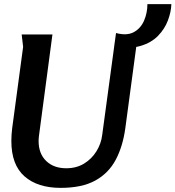

<svg xmlns="http://www.w3.org/2000/svg" viewBox="-20 -899 850 930"><path d="M234 -732 169 -243Q168 -236 167.5 -229.5Q167 -223 167 -216Q167 -155 203.5 -119.5Q240 -84 301 -84Q350 -84 387 -106.5Q424 -129 447 -166Q470 -203 475 -245L541 -732H648L587 -278Q575 -190 540.5 -125Q506 -60 441.5 -24.5Q377 11 274 11Q162 11 98.5 -45Q35 -101 35 -216Q35 -232 36 -247Q37 -262 39 -278L92 -672L85 -732ZM542 -739Q595 -725 628.5 -743.5Q662 -762 678 -799.5Q694 -837 694 -879H810Q809 -842 793.5 -800.5Q778 -759 745.5 -725.5Q713 -692 660.5 -676.5Q608 -661 533 -674Z"/></svg>

Font: Rosario
Style: Bold Italic
Weight: 700
Italic angle: -8.05°
Designer: Hector Gatti
Foundry: Omnibus Type
Version: Version 1.101; ttfautohint (v1.8.1.43-b0c9)